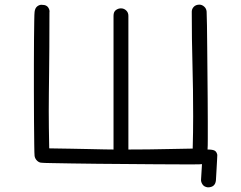

<svg xmlns="http://www.w3.org/2000/svg" viewBox="-20 -674 1040 827"><path d="M875 133Q859 131 852 120Q845 109 846 99L850 33Q843 34 818.5 34Q794 34 757 34Q712 34 652.5 33.5Q593 33 529 32.5Q465 32 403 31.5Q341 31 289 30Q237 29 202.5 28.5Q168 28 160 27Q149 27 140 18.5Q131 10 129 -2Q128 -10 127.5 -51Q127 -92 126.5 -153Q126 -214 126 -281Q126 -340 126 -397.5Q126 -455 126.5 -503Q127 -551 127.5 -583.5Q128 -616 129 -623Q131 -640 141.5 -647.5Q152 -655 163 -653Q180 -653 187.5 -642Q195 -631 193 -620Q193 -532 192.5 -469Q192 -406 191.5 -359.5Q191 -313 190.5 -274Q190 -235 190 -195Q190 -161 190.5 -123Q191 -85 192 -35Q195 -35 221 -34.5Q247 -34 284.5 -33.5Q322 -33 361 -32Q400 -31 430 -30.5Q460 -30 469 -30V-606Q469 -623 479 -630.5Q489 -638 501 -638Q514 -638 523.5 -629Q533 -620 533 -606V-30Q579 -30 619 -30.5Q659 -31 704.5 -32Q750 -33 810 -34Q811 -69 811.5 -104Q812 -139 812 -173Q812 -287 809 -396.5Q806 -506 806 -620Q805 -634 814 -644Q823 -654 839 -654Q850 -654 859.5 -645.5Q869 -637 870 -624Q871 -604 871.5 -564.5Q872 -525 872.5 -473Q873 -421 873.5 -364Q874 -307 874.5 -251.5Q875 -196 875 -149Q875 -106 875 -75Q875 -44 874 -30Q895 -30 904 -25.5Q913 -21 916 -7Q916 -2 915 14.5Q914 31 913 51Q912 71 911 86Q910 101 910 103Q907 133 875 133Z"/></svg>

Font: Hachi Maru Pop
Style: Regular
Weight: 400
Designer: Nontynet
Foundry: Nontynet
Version: Version 1.300